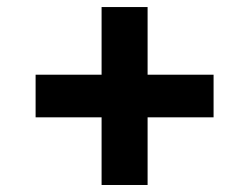

<svg xmlns="http://www.w3.org/2000/svg" viewBox="-20 -631 714 550"><path d="M82 -294.9V-417H271V-610.8H402.8V-417H591.8V-294.9H402.8V-101.1H271V-294.9Z"/></svg>

Font: Poppins SemiBold
Style: Regular
Weight: 600
Designer: Ninad Kale (Devanagari), Jonny Pinhorn (Latin)
Foundry: Indian Type Foundry
Version: 4.004